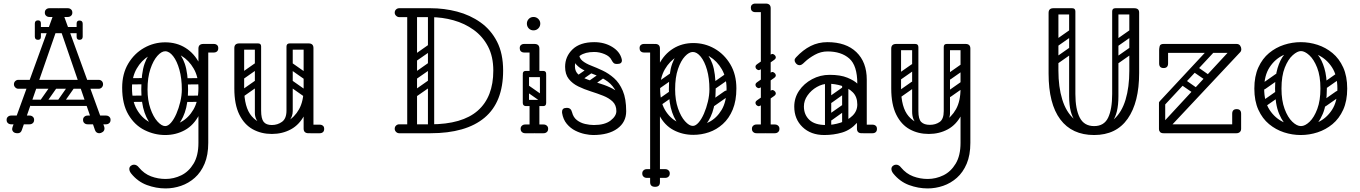

<svg xmlns="http://www.w3.org/2000/svg" viewBox="-20 -746 7613 1075"><path d="M536 0Q529 0 522.5 -3.5Q516 -7 512 -17L324 -564Q320 -578 317 -583Q314 -588 308 -588Q300 -588 292 -564L102 -17Q96 0 79 0Q63 0 55.5 -7Q48 -14 48 -24Q48 -28 50 -34L276 -656Q278 -662 281 -662Q284 -662 295.5 -662Q307 -662 319 -662Q331 -662 333 -662Q336 -662 338 -657L563 -38Q565 -32 565 -27Q565 -14 555 -7Q545 0 536 0ZM83 -249Q73 -249 65.5 -256.5Q58 -264 58 -274Q58 -285 65.5 -292Q73 -299 83 -299H532Q543 -299 550 -292Q557 -285 557 -274Q557 -264 550 -256.5Q543 -249 532 -249ZM17 -75Q17 -86 24 -92Q31 -99 43 -99H92Q104 -99 111 -93Q118 -86 118 -75Q118 -63 111 -56Q104 -50 92 -50H43Q31 -50 24 -57Q17 -63 17 -75ZM171 -75Q171 -63 164 -57Q157 -50 145 -50H96Q85 -50 77 -56Q70 -63 70 -75Q70 -86 77 -93Q85 -99 96 -99H145Q157 -99 164 -92Q171 -86 171 -75ZM445 -75Q445 -86 452 -92Q459 -99 471 -99H520Q532 -99 539 -93Q546 -86 546 -75Q546 -63 539 -56Q532 -50 520 -50H471Q459 -50 452 -57Q445 -63 445 -75ZM599 -75Q599 -63 592 -57Q585 -50 573 -50H524Q513 -50 505 -56Q498 -63 498 -75Q498 -86 505 -93Q513 -99 524 -99H573Q585 -99 592 -92Q599 -86 599 -75ZM231 -675Q231 -687 238 -693Q245 -700 257 -700H306Q318 -700 325 -694Q332 -687 332 -675Q332 -664 325 -657Q318 -651 306 -651H257Q245 -651 238 -658Q231 -664 231 -675ZM385 -675Q385 -664 378 -658Q371 -651 359 -651H310Q299 -651 291 -657Q284 -664 284 -675Q284 -687 291 -694Q299 -700 310 -700H359Q371 -700 378 -693Q385 -687 385 -675ZM428 -577Q428 -560 411 -560H207Q190 -560 190 -577Q190 -595 206 -595H410Q428 -595 428 -577ZM425 -523Q409 -523 409 -540V-574Q409 -583 413 -587Q417 -591 426 -591Q436 -591 440 -587Q443 -584 443 -575V-541Q443 -523 425 -523ZM425 -631Q443 -631 443 -613V-579Q443 -570 440 -567Q436 -563 426 -563Q417 -563 413 -567Q409 -571 409 -580V-614Q409 -631 425 -631ZM209 -540Q209 -523 193 -523Q175 -523 175 -541V-575Q175 -584 178 -587Q182 -591 192 -591Q201 -591 205 -587Q209 -583 209 -574ZM175 -614Q175 -632 193 -632Q209 -632 209 -615V-581Q209 -572 205 -568Q201 -564 192 -564Q182 -564 178 -568Q175 -571 175 -580ZM306 -159Q293 -169 302 -182L368 -276Q377 -290 393 -279Q406 -269 397 -256L331 -162Q327 -157 320.5 -155.5Q314 -154 306 -159ZM208 -159Q195 -169 204 -182L270 -276Q279 -290 295 -279Q308 -269 299 -256L233 -162Q229 -157 222.5 -155.5Q216 -154 208 -159ZM504 -266Q504 -249 487 -249H155Q138 -249 138 -266Q138 -284 154 -284H486Q504 -284 504 -266ZM504 -170Q504 -153 487 -153H155Q138 -153 138 -170Q138 -188 154 -188H486Q504 -188 504 -170Z M907 309Q854 309 802.5 290Q751 271 714 225Q704 212 704 200Q704 189 713 182Q721 176 730 176Q746 176 758 192Q787 227 826 241.5Q865 256 907 256Q953 256 995 235.5Q1037 215 1064 170Q1091 125 1091 54V-474Q1091 -500 1119 -500Q1146 -500 1146 -474V54Q1146 122 1125.5 170.5Q1105 219 1070.5 249.5Q1036 280 993.5 294.5Q951 309 907 309ZM905 10Q845 10 789.5 -17.5Q734 -45 699 -104Q664 -163 664 -255Q664 -333 698 -390Q732 -447 787 -478Q842 -509 905 -509Q969 -509 1018.5 -478Q1068 -447 1097 -390Q1126 -333 1126 -255Q1126 -163 1095.5 -104Q1065 -45 1015 -17.5Q965 10 905 10ZM905 -40Q951 -40 993.5 -63Q1036 -86 1063.5 -133.5Q1091 -181 1091 -254Q1091 -316 1064.5 -362Q1038 -408 996 -433.5Q954 -459 905 -459Q857 -459 814.5 -433.5Q772 -408 745.5 -362Q719 -316 719 -254Q719 -181 746 -133.5Q773 -86 816 -63Q859 -40 905 -40ZM1092 -476Q1092 -481 1095 -486Q1098 -491 1102 -495Q1104 -497 1109.5 -498.5Q1115 -500 1126 -500H1177Q1189 -500 1196 -493Q1202 -488 1202 -476Q1202 -465 1196 -459Q1189 -452 1177 -452H1126Q1105 -452 1101 -459Q1094 -463 1092 -476ZM999 -193Q1001 -210 1016 -210L1110 -211Q1128 -209 1128 -193Q1128 -174 1112 -176L1017 -175Q1010 -175 1004.5 -179.5Q999 -184 999 -193ZM1006 -291Q1008 -308 1023 -308L1117 -309Q1135 -307 1135 -291Q1135 -272 1119 -274L1024 -273Q1017 -273 1011.5 -277.5Q1006 -282 1006 -291ZM673 -193Q675 -212 690 -210L784 -211Q802 -209 802 -193Q802 -174 786 -176L691 -175Q684 -175 678.5 -179.5Q673 -184 673 -193ZM673 -291Q675 -310 690 -308L784 -309Q802 -307 802 -291Q802 -272 786 -274L691 -273Q684 -273 678.5 -277.5Q673 -282 673 -291ZM902 -6Q868 -8 838 -35.5Q808 -63 789.5 -115.5Q771 -168 771 -244Q771 -337 789.5 -389.5Q808 -442 838 -463.5Q868 -485 902 -485L905 -459Q884 -459 861 -433Q838 -407 822 -359.5Q806 -312 806 -245Q806 -185 822 -138.5Q838 -92 861.5 -66Q885 -40 905 -40ZM902 -6 905 -40Q921 -40 937.5 -59Q954 -78 967.5 -109Q981 -140 989.5 -176Q998 -212 998 -245Q998 -307 984.5 -355.5Q971 -404 949.5 -431.5Q928 -459 905 -459L902 -485Q936 -485 966 -463.5Q996 -442 1014.5 -389.5Q1033 -337 1033 -244Q1033 -168 1014.5 -115.5Q996 -63 966 -35.5Q936 -8 902 -6Z M1502 4Q1443 4 1395.5 -22Q1348 -48 1320 -104.5Q1292 -161 1292 -251H1347Q1347 -144 1389.5 -95Q1432 -46 1502 -46Q1548 -46 1588.5 -67.5Q1629 -89 1654.5 -134.5Q1680 -180 1680 -251H1715Q1715 -161 1686 -104.5Q1657 -48 1609 -22Q1561 4 1502 4ZM1320 -225Q1292 -225 1292 -251V-477Q1292 -503 1320 -503Q1347 -503 1347 -477V-251Q1347 -225 1320 -225ZM1708 0Q1680 0 1680 -26V-477Q1680 -503 1708 -503Q1735 -503 1735 -477V-26Q1735 0 1708 0ZM1685 -24Q1685 -29 1688 -34Q1691 -39 1695 -43Q1697 -45 1702.5 -46.5Q1708 -48 1719 -48H1770Q1782 -48 1789 -41Q1795 -36 1795 -24Q1795 -13 1789 -7Q1782 0 1770 0H1719Q1698 0 1694 -7Q1687 -11 1685 -24ZM1425 -503Q1442 -503 1442 -486V-124Q1442 -107 1425 -107Q1407 -107 1407 -123V-485Q1407 -503 1425 -503ZM1502 -46Q1534 -46 1559 -64Q1584 -82 1584 -127V-222H1619V-124Q1619 -94 1601 -72.5Q1583 -51 1553.5 -39Q1524 -27 1491 -27ZM1502 -46 1512 -27Q1463 -27 1435 -52Q1407 -77 1407 -114V-222H1442V-127Q1442 -82 1456 -64Q1470 -46 1502 -46ZM1724 -486Q1724 -468 1706 -468H1603Q1585 -468 1585 -486Q1585 -503 1604 -503H1707Q1724 -503 1724 -486ZM1440 -486Q1440 -468 1422 -468H1319Q1301 -468 1301 -486Q1301 -503 1320 -503H1423Q1440 -503 1440 -486ZM1709 -305Q1699 -292 1686 -301L1592 -367Q1578 -376 1589 -392Q1599 -405 1612 -396L1706 -330Q1711 -326 1712.5 -319.5Q1714 -313 1709 -305ZM1709 -207Q1699 -194 1686 -203L1592 -269Q1578 -278 1589 -294Q1599 -307 1612 -298L1706 -232Q1711 -228 1712.5 -221.5Q1714 -215 1709 -207ZM1602 -503Q1619 -503 1619 -486V-154Q1619 -137 1602 -137Q1584 -137 1584 -153V-485Q1584 -503 1602 -503ZM1698 -503Q1715 -503 1715 -486V-154Q1715 -137 1698 -137Q1680 -137 1680 -153V-485Q1680 -503 1698 -503ZM1349 -308Q1334 -297 1325 -311Q1321 -316 1320.5 -323Q1320 -330 1328 -336L1405 -390Q1420 -400 1430 -386Q1434 -380 1433.5 -373.5Q1433 -367 1426 -362ZM1349 -210Q1334 -199 1325 -213Q1321 -218 1320.5 -225Q1320 -232 1328 -238L1405 -292Q1420 -302 1430 -288Q1434 -282 1433.5 -275.5Q1433 -269 1426 -264Z M2215 0Q2205 0 2197.5 -7.5Q2190 -15 2190 -25Q2190 -36 2197.5 -43Q2205 -50 2215 -50H2390Q2568 -50 2655 -126.5Q2742 -203 2742 -351Q2742 -429 2712.5 -485.5Q2683 -542 2632.5 -578.5Q2582 -615 2519 -632.5Q2456 -650 2390 -650H2216Q2206 -650 2198 -657.5Q2190 -665 2190 -675Q2190 -686 2197.5 -693Q2205 -700 2215 -700H2390Q2467 -700 2539.5 -681Q2612 -662 2670.5 -620.5Q2729 -579 2763 -512.5Q2797 -446 2797 -351Q2797 -174 2693 -87Q2589 0 2390 0ZM2287 0Q2260 0 2260 -26V-674Q2260 -700 2287 -700Q2315 -700 2315 -676V-28Q2315 -16 2308 -8Q2301 0 2287 0ZM2393 -27Q2376 -27 2376 -44V-656Q2376 -673 2393 -673Q2411 -673 2411 -657V-45Q2411 -27 2393 -27ZM2309 -204Q2296 -195 2286 -208Q2275 -224 2289 -233L2383 -299Q2396 -308 2406 -295Q2417 -280 2404 -270ZM2297 -77Q2280 -77 2280 -94V-616Q2280 -633 2297 -633Q2315 -633 2315 -617V-95Q2315 -77 2297 -77ZM2309 -403Q2296 -394 2286 -407Q2275 -423 2289 -432L2383 -498Q2396 -507 2406 -494Q2417 -479 2404 -469ZM2309 -302Q2296 -293 2286 -306Q2275 -322 2289 -331L2383 -397Q2396 -406 2406 -393Q2417 -378 2404 -368Z M2915 -452Q2903 -452 2896 -459Q2890 -465 2890 -476Q2890 -488 2896 -493Q2903 -500 2915 -500H2966Q2977 -500 2983 -498.5Q2989 -497 2990 -495Q2998 -487 2998 -476Q2997 -465 2991 -459Q2988 -456 2982.5 -454Q2977 -452 2966 -452ZM2907 -170Q2907 -187 2924 -187H3021Q3038 -187 3038 -170Q3038 -152 3022 -152H2924Q2917 -152 2912 -156.5Q2907 -161 2907 -170ZM2972 -3Q2945 -3 2945 -29V-158Q2945 -184 2972 -184Q3000 -184 3000 -158V-29Q3000 -3 2972 -3ZM2972 -314Q2945 -314 2945 -340V-474Q2945 -500 2972 -500Q3000 -500 3000 -474V-340Q3000 -314 2972 -314ZM2907 -332Q2907 -349 2924 -349H3021Q3038 -349 3038 -332Q3038 -314 3022 -314H2924Q2917 -314 2912 -318.5Q2907 -323 2907 -332ZM2912 -267Q2922 -280 2935 -271L3029 -205Q3043 -196 3032 -180Q3022 -167 3009 -176L2915 -242Q2910 -246 2908.5 -253Q2907 -260 2912 -267ZM3020 -153Q3003 -153 3003 -170V-326Q3003 -343 3020 -343Q3038 -343 3038 -327V-171Q3038 -153 3020 -153ZM2924 -153Q2907 -153 2907 -170V-326Q2907 -343 2924 -343Q2942 -343 2942 -327V-171Q2942 -153 2924 -153ZM2895 -25Q2895 -36 2902 -42Q2909 -49 2921 -49H2970Q2982 -49 2989 -43Q2996 -36 2996 -25Q2996 -13 2989 -6Q2982 0 2970 0H2921Q2909 0 2902 -7Q2895 -13 2895 -25ZM3049 -25Q3049 -13 3042 -7Q3035 0 3023 0H2974Q2963 0 2955 -6Q2948 -13 2948 -25Q2948 -36 2955 -43Q2963 -49 2974 -49H3023Q3035 -49 3042 -42Q3049 -36 3049 -25ZM2967 -576Q2951 -576 2940.5 -587Q2930 -598 2930 -614Q2930 -629 2940.5 -640Q2951 -651 2967 -651Q2983 -651 2994 -640Q3005 -629 3005 -614Q3005 -598 2994 -587Q2983 -576 2967 -576Z M3301 10Q3282 10 3255 4.5Q3228 -1 3201 -14.5Q3174 -28 3153.5 -52.5Q3133 -77 3127 -114Q3127 -116 3127 -117.5Q3127 -119 3127 -120Q3127 -142 3152 -142H3155Q3177 -142 3183 -117Q3190 -89 3210 -73.5Q3230 -58 3256 -52Q3282 -46 3305 -46Q3366 -46 3398.5 -71Q3431 -96 3431 -124Q3431 -157 3410.5 -177Q3390 -197 3357 -210Q3324 -223 3287.5 -234.5Q3251 -246 3218 -262Q3185 -278 3164.5 -304Q3144 -330 3144 -372Q3144 -430 3186 -470Q3228 -510 3307 -510Q3364 -510 3407.5 -483.5Q3451 -457 3461 -415Q3462 -413 3462 -408Q3462 -388 3437 -388H3432Q3421 -388 3415 -394Q3409 -400 3404 -410Q3394 -431 3365 -443Q3336 -455 3307 -455Q3256 -455 3227.5 -434.5Q3199 -414 3199 -374Q3199 -345 3219.5 -328Q3240 -311 3273 -299.5Q3306 -288 3342.5 -277Q3379 -266 3412 -248.5Q3445 -231 3465.5 -201.5Q3486 -172 3486 -123Q3486 -62 3436.5 -26Q3387 10 3301 10ZM3451 -123Q3451 -189 3432 -228Q3413 -267 3383 -289Q3353 -311 3319 -324Q3285 -337 3255 -350.5Q3225 -364 3206 -385Q3187 -406 3187 -445L3222 -447Q3222 -421 3241 -405.5Q3260 -390 3290 -378.5Q3320 -367 3354 -351Q3388 -335 3418 -308.5Q3448 -282 3467 -237.5Q3486 -193 3486 -123ZM3300 -363Q3306 -356 3304 -349.5Q3302 -343 3296 -339L3236 -297Q3221 -287 3210 -300Q3200 -313 3215 -325L3275 -367Q3289 -377 3300 -363ZM3371 -337Q3376 -330 3374.5 -323.5Q3373 -317 3366 -313L3306 -271Q3292 -261 3281 -274Q3270 -288 3286 -299L3346 -341Q3359 -351 3371 -337Z M3862 -505Q3926 -505 3980.5 -474Q4035 -443 4069 -386Q4103 -329 4103 -251Q4103 -182 4082.5 -132.5Q4062 -83 4027 -51.5Q3992 -20 3949.5 -5.5Q3907 9 3862 9Q3802 9 3751.5 -17.5Q3701 -44 3671 -101.5Q3641 -159 3641 -251Q3641 -329 3670 -386Q3699 -443 3749 -474Q3799 -505 3862 -505ZM3862 -455Q3814 -455 3771.5 -429.5Q3729 -404 3702.5 -358Q3676 -312 3676 -250Q3676 -177 3703 -131Q3730 -85 3773 -63Q3816 -41 3862 -41Q3908 -41 3950.5 -63Q3993 -85 4020.5 -131Q4048 -177 4048 -250Q4048 -312 4021.5 -358Q3995 -404 3953 -429.5Q3911 -455 3862 -455ZM3648 -500Q3675 -500 3675 -474V274Q3675 300 3648 300Q3620 300 3620 274V-474Q3620 -500 3648 -500ZM3671 -476Q3669 -463 3662 -459Q3658 -452 3637 -452H3586Q3574 -452 3567 -459Q3561 -465 3561 -476Q3561 -488 3567 -493Q3574 -500 3586 -500H3637Q3648 -500 3654 -498.5Q3660 -497 3661 -495Q3665 -491 3668 -486Q3671 -481 3671 -476ZM3856 -7Q3822 -9 3792 -36.5Q3762 -64 3743.5 -116.5Q3725 -169 3725 -245Q3725 -338 3743.5 -389Q3762 -440 3792 -460.5Q3822 -481 3856 -481L3859 -455Q3838 -455 3815 -430.5Q3792 -406 3776 -359.5Q3760 -313 3760 -246Q3760 -186 3776 -139.5Q3792 -93 3815.5 -67Q3839 -41 3859 -41ZM3856 -7 3859 -41Q3875 -41 3891.5 -60Q3908 -79 3921.5 -110Q3935 -141 3943.5 -177Q3952 -213 3952 -246Q3952 -308 3938.5 -355Q3925 -402 3903.5 -428.5Q3882 -455 3859 -455L3856 -481Q3890 -481 3920 -460.5Q3950 -440 3968.5 -389Q3987 -338 3987 -245Q3987 -169 3968.5 -116.5Q3950 -64 3920 -36.5Q3890 -9 3856 -7ZM3576 225Q3576 214 3583 208Q3590 201 3602 201H3651Q3663 201 3670 207Q3677 214 3677 225Q3677 237 3670 244Q3663 250 3651 250H3602Q3590 250 3583 243Q3576 237 3576 225ZM3730 225Q3730 237 3723 243Q3716 250 3704 250H3655Q3644 250 3636 244Q3629 237 3629 225Q3629 214 3636 207Q3644 201 3655 201H3704Q3716 201 3723 208Q3730 214 3730 225ZM3672 -250Q3657 -239 3648 -253Q3644 -258 3643.5 -265Q3643 -272 3651 -278L3728 -332Q3743 -342 3753 -328Q3757 -322 3756.5 -315.5Q3756 -309 3749 -304ZM3674 -153Q3659 -142 3650 -156Q3646 -161 3645.5 -168Q3645 -175 3653 -181L3730 -235Q3745 -245 3755 -231Q3759 -225 3758.5 -218.5Q3758 -212 3751 -207ZM3986 -250Q3971 -239 3962 -253Q3958 -258 3957.5 -265Q3957 -272 3965 -278L4042 -332Q4057 -342 4067 -328Q4071 -322 4070.5 -315.5Q4070 -309 4063 -304ZM3980 -153Q3965 -142 3956 -156Q3952 -161 3951.5 -168Q3951 -175 3959 -181L4036 -235Q4051 -245 4061 -231Q4065 -225 4064.5 -218.5Q4064 -212 4057 -207Z M4267 0Q4240 0 4240 -26V-700Q4240 -726 4267 -726Q4295 -726 4295 -700V-26Q4295 0 4267 0ZM4294 -702Q4292 -689 4285 -685Q4281 -678 4260 -678H4209Q4197 -678 4190 -685Q4184 -691 4184 -702Q4184 -714 4190 -719Q4197 -726 4209 -726H4260Q4271 -726 4277 -724.5Q4283 -723 4284 -721Q4288 -717 4291 -712Q4294 -707 4294 -702ZM4190 -25Q4190 -36 4197 -42Q4204 -49 4216 -49H4265Q4277 -49 4284 -43Q4291 -36 4291 -25Q4291 -13 4284 -6Q4277 0 4265 0H4216Q4204 0 4197 -7Q4190 -13 4190 -25ZM4344 -25Q4344 -13 4337 -7Q4330 0 4318 0H4269Q4258 0 4250 -6Q4243 -13 4243 -25Q4243 -36 4250 -43Q4258 -49 4269 -49H4318Q4330 -49 4337 -42Q4344 -36 4344 -25ZM4238 -357Q4231 -352 4224.5 -354Q4218 -356 4213 -362Q4209 -369 4210 -375Q4211 -381 4218 -386L4295 -440Q4303 -446 4309.5 -443Q4316 -440 4320 -435Q4325 -428 4323.5 -422Q4322 -416 4315 -411ZM4238 -155Q4231 -150 4224.5 -152Q4218 -154 4213 -160Q4209 -167 4210 -173Q4211 -179 4218 -184L4295 -238Q4303 -244 4309.5 -241Q4316 -238 4320 -233Q4325 -226 4323.5 -220Q4322 -214 4315 -209ZM4238 -256Q4231 -251 4224.5 -253Q4218 -255 4213 -261Q4209 -268 4210 -274Q4211 -280 4218 -285L4295 -339Q4303 -345 4309.5 -342Q4316 -339 4320 -334Q4325 -327 4323.5 -321Q4322 -315 4315 -310Z M4780 -24Q4780 -29 4783 -34Q4786 -39 4790 -43Q4792 -45 4797.5 -46.5Q4803 -48 4814 -48H4865Q4877 -48 4884 -41Q4890 -36 4890 -24Q4890 -13 4884 -7Q4877 0 4865 0H4814Q4793 0 4789 -7Q4782 -11 4780 -24ZM4595 10Q4520 10 4473.5 -34.5Q4427 -79 4427 -149Q4427 -198 4454 -238Q4481 -278 4526.5 -302.5Q4572 -327 4625 -327Q4686 -327 4724.5 -311Q4763 -295 4780 -278Q4780 -379 4735 -418.5Q4690 -458 4613 -458Q4576 -458 4542.5 -439.5Q4509 -421 4487 -400Q4476 -389 4469.5 -385Q4463 -381 4457 -381Q4444 -381 4435 -393Q4429 -401 4429 -409Q4429 -417 4437 -425Q4476 -467 4519 -488.5Q4562 -510 4613 -510Q4717 -510 4775 -454Q4833 -398 4833 -300V-26Q4833 0 4805 0Q4778 0 4778 -26V-58Q4742 -18 4695 -4Q4648 10 4595 10ZM4605 -46Q4645 -46 4685.5 -59Q4726 -72 4753 -98Q4780 -124 4780 -161Q4780 -204 4755 -229Q4730 -254 4692.5 -265.5Q4655 -277 4618 -277Q4585 -277 4553.5 -259Q4522 -241 4501.5 -212Q4481 -183 4481 -150Q4481 -104 4511.5 -75Q4542 -46 4605 -46ZM4612 -78Q4602 -93 4616 -102L4693 -156Q4708 -166 4717 -152Q4728 -137 4714 -128L4637 -73Q4631 -69 4624 -70Q4617 -71 4612 -78ZM4612 -176Q4602 -191 4616 -200L4693 -254Q4708 -264 4717 -250Q4728 -235 4714 -226L4637 -171Q4631 -167 4624 -168Q4617 -169 4612 -176ZM4712 -17Q4695 -17 4695 -34V-287Q4695 -304 4712 -304Q4730 -304 4730 -288V-35Q4730 -17 4712 -17ZM4616 -17Q4599 -17 4599 -34V-287Q4599 -304 4616 -304Q4634 -304 4634 -288V-35Q4634 -17 4616 -17Z M5174 309Q5121 309 5069.5 290Q5018 271 4981 225Q4971 212 4971 200Q4971 189 4980 182Q4988 176 4997 176Q5013 176 5025 192Q5054 227 5093 241.5Q5132 256 5174 256Q5220 256 5262 235.5Q5304 215 5331 170Q5358 125 5358 54V-474Q5358 -500 5386 -500Q5413 -500 5413 -474V54Q5413 122 5392.5 170.5Q5372 219 5337.5 249.5Q5303 280 5260.5 294.5Q5218 309 5174 309ZM5180 4Q5121 4 5073.5 -22Q5026 -48 4998 -104.5Q4970 -161 4970 -251H5025Q5025 -144 5067.5 -95Q5110 -46 5180 -46Q5226 -46 5266.5 -67.5Q5307 -89 5332.5 -134.5Q5358 -180 5358 -251H5393Q5393 -161 5364 -104.5Q5335 -48 5287 -22Q5239 4 5180 4ZM4998 -225Q4970 -225 4970 -251V-474Q4970 -500 4998 -500Q5025 -500 5025 -474V-251Q5025 -225 4998 -225ZM5104 -500Q5122 -500 5122 -482V-120Q5122 -104 5104 -104Q5087 -104 5087 -121V-483Q5087 -500 5104 -500ZM5281 -500Q5299 -500 5299 -482V-120Q5299 -104 5281 -104Q5264 -104 5264 -121V-483Q5264 -500 5281 -500ZM5186 -47 5197 -28Q5087 -28 5087 -121V-219H5122V-124Q5122 -79 5138 -63Q5154 -47 5186 -47ZM5186 -47Q5218 -47 5241 -63Q5264 -79 5264 -124V-219H5299V-111Q5299 -74 5262.5 -51Q5226 -28 5176 -28ZM4982 -483Q4982 -500 4999 -500H5102Q5121 -500 5121 -483Q5121 -465 5103 -465H5000Q4982 -465 4982 -483ZM5266 -483Q5266 -500 5283 -500H5386Q5405 -500 5405 -483Q5405 -465 5387 -465H5284Q5266 -465 5266 -483ZM5027 -303Q5012 -292 5003 -306Q4999 -311 4998.5 -318Q4998 -325 5006 -331L5083 -385Q5098 -395 5108 -381Q5112 -375 5111.5 -368.5Q5111 -362 5104 -357ZM5027 -205Q5012 -194 5003 -208Q4999 -213 4998.5 -220Q4998 -227 5006 -233L5083 -287Q5098 -297 5108 -283Q5112 -277 5111.5 -270.5Q5111 -264 5104 -259ZM5304 -303Q5289 -292 5280 -306Q5276 -311 5275.5 -318Q5275 -325 5283 -331L5360 -385Q5375 -395 5385 -381Q5389 -375 5388.5 -368.5Q5388 -362 5381 -357ZM5304 -205Q5289 -194 5280 -208Q5276 -213 5275.5 -220Q5275 -227 5283 -233L5360 -287Q5375 -297 5385 -283Q5389 -277 5388.5 -270.5Q5388 -264 5381 -259Z M6106 10Q5982 10 5916.5 -77.5Q5851 -165 5851 -334V-674Q5851 -700 5878 -700Q5906 -700 5906 -676V-351Q5906 -259 5927.5 -189Q5949 -119 5993.5 -79.5Q6038 -40 6106 -40Q6174 -40 6217.5 -79Q6261 -118 6282 -188Q6303 -258 6303 -350V-674Q6303 -700 6330 -700Q6358 -700 6358 -676V-337Q6358 -173 6294 -81.5Q6230 10 6106 10ZM6106 -40Q6162 -40 6184.5 -87.5Q6207 -135 6207 -220V-315H6242V-207Q6242 -110 6208 -65.5Q6174 -21 6095 -21ZM6106 -40 6117 -21Q6038 -21 6002 -65.5Q5966 -110 5966 -207V-315H6001V-220Q6001 -135 6025.5 -87.5Q6050 -40 6106 -40ZM5862 -682Q5862 -700 5880 -700H5983Q6001 -700 6001 -682Q6001 -665 5982 -665H5879Q5862 -665 5862 -682ZM5983 -554Q5966 -554 5966 -571V-681Q5966 -698 5983 -698Q6001 -698 6001 -682V-572Q6001 -554 5983 -554ZM6348 -682Q6348 -665 6331 -665H6226Q6207 -665 6207 -682Q6207 -700 6225 -700H6330Q6348 -700 6348 -682ZM6225 -554Q6207 -554 6207 -572V-682Q6207 -698 6225 -698Q6242 -698 6242 -681V-571Q6242 -554 6225 -554ZM5995 -478Q6000 -471 5998.5 -464Q5997 -457 5992 -453L5898 -387Q5885 -378 5875 -391Q5864 -407 5878 -416L5972 -482Q5985 -491 5995 -478ZM5995 -576Q6000 -569 5998.5 -562Q5997 -555 5992 -551L5898 -485Q5885 -476 5875 -489Q5864 -505 5878 -514L5972 -580Q5985 -589 5995 -576ZM5888 -280Q5870 -280 5870 -298V-630Q5870 -646 5888 -646Q5905 -646 5905 -629V-297Q5905 -280 5888 -280ZM5984 -280Q5966 -280 5966 -298V-630Q5966 -646 5984 -646Q6001 -646 6001 -629V-297Q6001 -280 5984 -280ZM6332 -478Q6337 -471 6335.5 -464Q6334 -457 6329 -453L6235 -387Q6222 -378 6212 -391Q6201 -407 6215 -416L6309 -482Q6322 -491 6332 -478ZM6332 -576Q6337 -569 6335.5 -562Q6334 -555 6329 -551L6235 -485Q6222 -476 6212 -489Q6201 -505 6215 -514L6309 -580Q6322 -589 6332 -576ZM6225 -280Q6207 -280 6207 -298V-630Q6207 -646 6225 -646Q6242 -646 6242 -629V-297Q6242 -280 6225 -280ZM6321 -280Q6303 -280 6303 -298V-630Q6303 -646 6321 -646Q6338 -646 6338 -629V-297Q6338 -280 6321 -280Z M6495 0Q6481 0 6475 -7Q6469 -14 6469 -23Q6469 -36 6478 -45L6853 -450H6520V-391Q6520 -365 6495 -365Q6470 -365 6470 -391V-467Q6470 -475 6473 -487.5Q6476 -500 6495 -500H6903Q6917 -500 6923.5 -490.5Q6930 -481 6930 -471Q6930 -460 6924 -454L6545 -50H6879V-109Q6879 -135 6904 -135Q6929 -135 6929 -109V-25Q6929 -13 6921.5 -6.5Q6914 0 6903 0ZM6476 -157Q6470 -163 6469 -168.5Q6468 -174 6475 -181L6746 -472Q6757 -484 6770 -473Q6783 -461 6772 -449L6501 -158Q6497 -153 6490 -152Q6483 -151 6476 -157ZM6487 -184Q6504 -184 6504 -167V-24Q6504 -5 6487 -5Q6469 -5 6469 -23V-166Q6469 -184 6487 -184ZM6595 -270Q6581 -281 6590 -295Q6594 -300 6600.5 -302.5Q6607 -305 6615 -300L6692 -246Q6706 -235 6697 -222Q6692 -215 6686 -213Q6680 -211 6672 -217ZM6664 -342Q6650 -353 6659 -367Q6663 -372 6669.5 -374.5Q6676 -377 6684 -372L6761 -318Q6775 -307 6766 -294Q6761 -287 6755 -285Q6749 -283 6741 -289Z M7263 10Q7215 10 7169 -5Q7123 -20 7085.5 -51Q7048 -82 7025.5 -131.5Q7003 -181 7003 -250Q7003 -319 7025.5 -368.5Q7048 -418 7085.5 -449Q7123 -480 7169 -495Q7215 -510 7263 -510Q7311 -510 7357 -495Q7403 -480 7440.5 -449Q7478 -418 7500.5 -368.5Q7523 -319 7523 -250Q7523 -181 7500.5 -131.5Q7478 -82 7440.5 -51Q7403 -20 7357 -5Q7311 10 7263 10ZM7263 -40Q7313 -40 7360 -62Q7407 -84 7437.5 -130.5Q7468 -177 7468 -250Q7468 -323 7437.5 -369.5Q7407 -416 7360 -438Q7313 -460 7263 -460Q7214 -460 7166.5 -438Q7119 -416 7088.5 -369.5Q7058 -323 7058 -250Q7058 -177 7088.5 -130.5Q7119 -84 7166.5 -62Q7214 -40 7263 -40ZM7264 -4Q7233 -4 7199 -29Q7165 -54 7142 -108Q7119 -162 7119 -250Q7119 -318 7133 -364.5Q7147 -411 7169 -438.5Q7191 -466 7216.5 -478Q7242 -490 7264 -490V-460Q7244 -460 7218 -437Q7192 -414 7173.5 -367.5Q7155 -321 7155 -250Q7155 -183 7172.5 -136Q7190 -89 7215.5 -64.5Q7241 -40 7264 -40ZM7264 -4V-40Q7287 -40 7312.5 -64.5Q7338 -89 7355.5 -136Q7373 -183 7373 -250Q7373 -321 7354.5 -367.5Q7336 -414 7310.5 -437Q7285 -460 7264 -460V-490Q7287 -490 7312 -478Q7337 -466 7359 -438.5Q7381 -411 7395 -364.5Q7409 -318 7409 -250Q7409 -162 7386 -108Q7363 -54 7329.5 -29Q7296 -4 7264 -4ZM7066 -249Q7051 -238 7042 -252Q7038 -257 7037.5 -264Q7037 -271 7045 -277L7122 -331Q7137 -341 7147 -327Q7151 -321 7150.5 -314.5Q7150 -308 7143 -303ZM7068 -152Q7053 -141 7044 -155Q7040 -160 7039.5 -167Q7039 -174 7047 -180L7124 -234Q7139 -244 7149 -230Q7153 -224 7152.5 -217.5Q7152 -211 7145 -206ZM7402 -249Q7387 -238 7378 -252Q7374 -257 7373.5 -264Q7373 -271 7381 -277L7458 -331Q7473 -341 7483 -327Q7487 -321 7486.5 -314.5Q7486 -308 7479 -303ZM7404 -152Q7389 -141 7380 -155Q7376 -160 7375.5 -167Q7375 -174 7383 -180L7460 -234Q7475 -244 7485 -230Q7489 -224 7488.5 -217.5Q7488 -211 7481 -206Z"/></svg>

Font: Agu Display Uzo
Style: Regular
Weight: 400
Designer: Oluwaseun Badejo
Version: Version 1.103